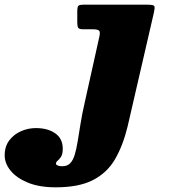

<svg xmlns="http://www.w3.org/2000/svg" viewBox="-277 -540 726 820"><path d="M380 -485Q385 -506.5 382.5 -513.2Q380 -520 351.5 -520H80.5Q62 -520 57.5 -515Q53 -510 53 -491V-444Q53 -428.5 56.8 -421.8Q60.5 -415 77.5 -415H117.5Q143 -415 147.2 -408Q151.5 -401 147 -382L85 -103Q73.5 -53 66.8 -10.5Q60 32 54.5 65.2Q49 98.5 41.8 122Q34.5 145.5 22.2 157.8Q10 170 -11 170Q-23.5 170 -30.8 166.8Q-38 163.5 -38 159Q-38 152 -30.8 146.2Q-23.5 140.5 -16.2 129.2Q-9 118 -9 95Q-9 52 -41 29.5Q-73 7 -124 7Q-156 7 -186.5 20Q-217 33 -237 59Q-257 85 -257 124Q-257 157.5 -231.8 188.8Q-206.5 220 -158 240Q-109.5 260 -39 260Q61 260 121.2 228.5Q181.5 197 215 138.8Q248.5 80.5 268 0Z"/></svg>

Font: Besley Black
Style: Italic
Weight: 900
Italic angle: -13°
Designer: Owen Earl
Foundry: indestructible type*
Version: Version 2.001